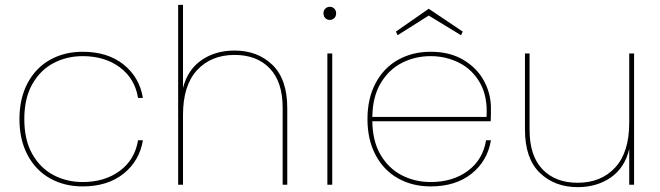

<svg xmlns="http://www.w3.org/2000/svg" viewBox="-20 -760 2714 790"><path d="M60 -270Q60 -355 93.5 -418Q127 -481 186 -514Q245 -547 320 -547Q423 -547 488.5 -494.5Q554 -442 568 -357H548Q535 -437 473 -483Q411 -529 320 -529Q255 -529 200.5 -500.5Q146 -472 113 -414Q80 -356 80 -270Q80 -184 113 -126Q146 -68 200.5 -39.5Q255 -11 320 -11Q411 -11 473 -57Q535 -103 548 -183H568Q554 -98 488.5 -45.5Q423 7 320 7Q245 7 186 -26Q127 -59 93.5 -122Q60 -185 60 -270Z M945 -552Q1040 -552 1101 -493Q1162 -434 1162 -315V0H1143V-317Q1143 -423 1090 -478.5Q1037 -534 945 -534Q849 -534 791 -471.5Q733 -409 733 -287V0H713V-740H733V-398Q752 -473 809 -512.5Q866 -552 945 -552Z M1337 -678Q1326 -678 1318.5 -685.5Q1311 -693 1311 -705Q1311 -717 1318.5 -724.5Q1326 -732 1337 -732Q1348 -732 1355.5 -724.5Q1363 -717 1363 -705Q1363 -693 1355.5 -685.5Q1348 -678 1337 -678ZM1347 -540V0H1327V-540Z M1752 -11Q1843 -11 1905 -57Q1967 -103 1980 -183H2000Q1986 -98 1920.5 -45.5Q1855 7 1752 7Q1677 7 1618 -26Q1559 -59 1525.5 -122Q1492 -185 1492 -270Q1492 -355 1525.5 -418Q1559 -481 1618 -514Q1677 -547 1752 -547Q1831 -547 1887 -513.5Q1943 -480 1971.5 -427Q2000 -374 2000 -315Q2000 -279 1999 -261H1512Q1513 -178 1546.5 -122Q1580 -66 1634 -38.5Q1688 -11 1752 -11ZM1752 -529Q1688 -529 1634 -501.5Q1580 -474 1546.5 -418Q1513 -362 1512 -279H1982Q1987 -362 1955.5 -418Q1924 -474 1869.5 -501.5Q1815 -529 1752 -529ZM1616 -615 1609 -630 1744 -724 1884 -630 1877 -615 1744 -696Z M2589 -540V0H2569V-147Q2551 -70 2493.5 -30Q2436 10 2357 10Q2262 10 2201 -49Q2140 -108 2140 -227V-540H2159V-225Q2159 -119 2212 -63.5Q2265 -8 2357 -8Q2453 -8 2511 -70.5Q2569 -133 2569 -255V-540Z"/></svg>

Font: Fz Poppins Thin
Style: Regular
Weight: 100
Designer: Ninad Kale (Devanagari), Jonny Pinhorn (Latin)
Foundry: Indian Type Foundry
Version: Vit hóa bi Vntype.Com & FontZin.Com